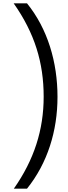

<svg xmlns="http://www.w3.org/2000/svg" viewBox="-20 -906 410 1152"><path d="M325 -325C325 -533 266 -733 142 -886H62C188 -707 242 -530 242 -326C242 -127 185 52 63 226H142C265 73 325 -120 325 -325Z"/></svg>

Font: Noto Sans Kannada UI ExtraCondensed
Style: Regular
Weight: 400
Width: 2
Designer: Jelle Bosma - Monotype Design Team
Foundry: Monotype Imaging Inc.
Version: Version 2.005